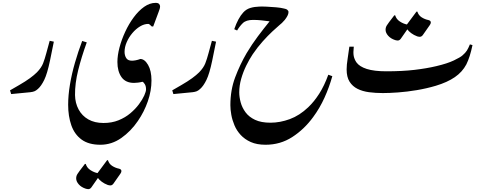

<svg xmlns="http://www.w3.org/2000/svg" viewBox="-20 -650 3370 1341"><path d="M58 7 50 -19 114 -56Q159 -82 189 -104Q219 -126 238 -145Q269 -177 281 -208Q293 -239 303 -277L327 -365L356 -359L329 -226Q310 -135 289 -92Q268 -49 245 -29Q232 -17 220.5 -12.5Q209 -8 192 -6Z M681 361Q599 361 549.5 324.5Q500 288 478 224.5Q456 161 456 82Q456 16 468.5 -59Q481 -134 503.5 -212Q526 -290 554 -364L586 -354Q549 -252 526 -159.5Q503 -67 504 14Q505 70 529 114.5Q553 159 597 184Q641 209 703 209Q761 209 808 190Q855 171 890.5 141Q926 111 950.5 78Q975 45 987.5 17Q1000 -11 1000 -26Q1000 -47 992 -61Q984 -75 975 -79Q961 -75 944 -73Q927 -71 916 -71Q857 -71 828.5 -111.5Q800 -152 800 -217Q800 -263 814.5 -318Q829 -373 854.5 -428Q880 -483 914 -529Q948 -575 987 -602.5Q1026 -630 1067 -630Q1084 -630 1091 -622.5Q1098 -615 1098 -606Q1098 -598 1095.5 -588.5Q1093 -579 1088 -567L1050 -465H1040Q1023 -483 1016 -483Q987 -483 958 -465.5Q929 -448 904.5 -419Q880 -390 865 -355.5Q850 -321 850 -288Q850 -263 861.5 -244.5Q873 -226 902 -226Q913 -226 928.5 -229Q944 -232 960 -238Q990 -238 1014 -197Q1038 -156 1038 -88Q1038 -16 1012.5 57.5Q987 131 943 195Q894 267 827 314Q760 361 681 361ZM597 671Q590 671 579 668Q548 658 530 637.5Q512 617 512 596Q512 579 521 565Q530 551 537 542L573 495H579Q587 522 611.5 538Q636 554 661 559L728 469H734Q742 495 764 509Q786 523 811 528Q828 532 828 545Q828 553 821 563L772 633Q763 645 751 645Q744 645 733 642Q709 633 691 619.5Q673 606 664 593L618 659Q609 671 597 671Z M1191 7 1183 -19 1247 -56Q1292 -82 1322 -104Q1352 -126 1371 -145Q1402 -177 1414 -208Q1426 -239 1436 -277L1460 -365L1489 -359L1462 -226Q1443 -135 1422 -92Q1401 -49 1378 -29Q1365 -17 1353.5 -12.5Q1342 -8 1325 -6Z M1835 361Q1774 361 1731.5 342Q1689 323 1661 292.5Q1633 262 1617.5 225Q1602 188 1595.5 151.5Q1589 115 1589 85Q1589 -21 1622.5 -110Q1656 -199 1702 -278Q1739 -340 1781 -396Q1823 -452 1863 -501Q1835 -505 1805.5 -508Q1776 -511 1748 -511Q1699 -511 1676 -488.5Q1653 -466 1636 -437L1616 -446Q1643 -524 1679 -563Q1700 -586 1728.5 -594.5Q1757 -603 1791 -604Q1809 -605 1842 -603.5Q1875 -602 1908.5 -599Q1942 -596 1961 -591Q1966 -590 1973.5 -588Q1981 -586 1986 -582Q1995 -575 1995 -566Q1995 -553 1987.5 -539Q1980 -525 1969 -511Q1959 -499 1949 -489.5Q1939 -480 1931 -474Q1913 -459 1882 -430Q1851 -401 1815 -361Q1779 -321 1745 -271Q1721 -235 1699.5 -191Q1678 -147 1664.5 -99.5Q1651 -52 1651 -5Q1651 28 1661 65Q1671 102 1695 134.5Q1719 167 1761.5 187Q1804 207 1869 207Q1936 207 2004 182Q2072 157 2133 99Q2174 60 2209.5 4.5Q2245 -51 2273 -128L2301 -118Q2280 -42 2246.5 32Q2213 106 2167 168Q2105 253 2021.5 307Q1938 361 1835 361Z M2654 0Q2603 0 2557.5 -6Q2512 -12 2477 -29.5Q2442 -47 2421.5 -79.5Q2401 -112 2401 -165Q2401 -196 2408 -240Q2415 -284 2420 -324H2451Q2446 -282 2450.5 -259Q2455 -236 2469 -215Q2490 -185 2541.5 -168.5Q2593 -152 2678 -152Q2790 -152 2875 -162Q2960 -172 3027 -188Q3104 -206 3150 -228Q3196 -250 3210 -263Q3231 -281 3241 -297Q3251 -313 3262 -340L3280 -335Q3271 -292 3260.5 -259Q3250 -226 3237 -200Q3209 -147 3156.5 -111Q3104 -75 3024 -51Q2960 -32 2891.5 -20.5Q2823 -9 2761 -4.5Q2699 0 2654 0ZM2758 -367Q2751 -367 2740 -370Q2709 -380 2691 -400.5Q2673 -421 2673 -442Q2673 -459 2682 -473Q2691 -487 2698 -496L2734 -543H2740Q2748 -516 2772.5 -500Q2797 -484 2822 -479L2889 -569H2895Q2903 -543 2925 -529Q2947 -515 2972 -510Q2989 -506 2989 -493Q2989 -485 2982 -475L2933 -405Q2924 -393 2912 -393Q2905 -393 2894 -396Q2870 -405 2852 -418.5Q2834 -432 2825 -445L2779 -379Q2770 -367 2758 -367Z"/></svg>

Font: Gulzar
Style: Regular
Weight: 400
Designer: Borna Izadpanah, Alice Savoie, Simon Cozens, Fiona Ross
Version: Version 1.000;[7b34f74]; ttfautohint (v1.8.4)